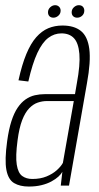

<svg xmlns="http://www.w3.org/2000/svg" viewBox="-20 -698 374 722"><path d="M88 3.5Q115 3.5 136.2 -1.8Q157.5 -7 173.5 -15.8Q189.5 -24.5 199.8 -34Q210 -43.5 214.5 -52L208.5 0H239.5L307 -385Q322 -467 315.8 -514.2Q309.5 -561.5 284 -581.8Q258.5 -602 215 -602Q186 -602 161.5 -591.8Q137 -581.5 116.2 -558Q95.5 -534.5 79 -494.8Q62.5 -455 49.5 -396L86.5 -391.5Q102 -459.5 120.5 -499Q139 -538.5 161.5 -555.5Q184 -572.5 211 -572.5Q241 -572.5 258 -554.5Q275 -536.5 278.5 -495.5Q282 -454.5 269 -385L262 -344H149.5Q129.5 -344 111 -339.8Q92.5 -335.5 76.2 -324.2Q60 -313 46.5 -293.2Q33 -273.5 23 -242.5Q13 -211.5 7 -168Q-3 -96 4 -59.2Q11 -22.5 33 -9.5Q55 3.5 88 3.5ZM101.5 -25Q79 -25 63.5 -36.2Q48 -47.5 43 -78.8Q38 -110 46 -170Q52 -216.5 63.2 -245.8Q74.5 -275 89.8 -290.8Q105 -306.5 122 -312.2Q139 -318 156.5 -318H257.5L216.5 -85.5Q209.5 -72.5 193.8 -58.2Q178 -44 155 -34.5Q132 -25 101.5 -25ZM181 -631.5Q191 -631.5 199.5 -639Q208 -646.5 208 -658Q208 -667 202 -672.8Q196 -678.5 187.5 -678.5Q177.5 -678.5 169 -670.8Q160.5 -663 160.5 -652Q160.5 -642.5 166 -637Q171.5 -631.5 181 -631.5ZM270 -631.5Q281 -631.5 289 -639Q297 -646.5 297 -658Q297 -667 291.5 -672.8Q286 -678.5 276.5 -678.5Q266.5 -678.5 258 -670.8Q249.5 -663 249.5 -652Q249.5 -642.5 255.2 -637Q261 -631.5 270 -631.5Z"/></svg>

Font: Anybody Condensed ExtraLight
Style: Italic
Weight: 250
Width: 3
Italic angle: -10°
Version: Version 1.113;gftools[0.9.25]